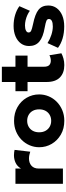

<svg xmlns="http://www.w3.org/2000/svg" viewBox="656 -1352 711 2063"><g transform="rotate(-90 1011.5 -320.5)"><path d="M68 0V-510H232V-450.5Q255 -490 293 -508Q331 -526 375.5 -526Q392.5 -526 406 -524Q419.5 -522 432.5 -519.5L413 -351Q396 -357 377 -360.8Q358 -364.5 339 -364.5Q292.5 -364.5 262.2 -337.8Q232 -311 232 -259.5V0Z M745 15Q661.5 15 597.5 -21.8Q533.5 -58.5 497.2 -120Q461 -181.5 461 -255Q461 -308.5 481.8 -357.2Q502.5 -406 540.5 -443.8Q578.5 -481.5 630.5 -503.2Q682.5 -525 745 -525Q828.5 -525 892.5 -488.2Q956.5 -451.5 992.5 -390Q1028.5 -328.5 1028.5 -255Q1028.5 -201.5 1008 -152.8Q987.5 -104 949.5 -66.5Q911.5 -29 859.5 -7Q807.5 15 745 15ZM745 -126Q780 -126 808 -141.8Q836 -157.5 852 -186.5Q868 -215.5 868 -255Q868 -295 852.2 -323.8Q836.5 -352.5 808.5 -368.2Q780.5 -384 745 -384Q709.5 -384 681.5 -368.2Q653.5 -352.5 637.5 -323.8Q621.5 -295 621.5 -255Q621.5 -215.5 637.8 -186.5Q654 -157.5 682 -141.8Q710 -126 745 -126Z M1344 15Q1259 15 1210.5 -32.8Q1162 -80.5 1162 -175.5V-656H1326V-510H1445.5V-380H1326V-204Q1326 -163 1344 -146.5Q1362 -130 1390.5 -130Q1406 -130 1421.2 -133.8Q1436.5 -137.5 1449.5 -145L1470.5 -16.5Q1447 -3.5 1414 5.8Q1381 15 1344 15ZM1063 -380V-510H1177V-380Z M1760 14Q1689 14 1630.2 -3.5Q1571.5 -21 1529 -53L1580 -165.5Q1621.5 -139 1669 -123.8Q1716.5 -108.5 1759 -108.5Q1798 -108.5 1818.5 -119.2Q1839 -130 1839 -150.5Q1839 -168.5 1820.2 -177Q1801.5 -185.5 1747 -195.5Q1644 -213 1596.2 -253.2Q1548.5 -293.5 1548.5 -363.5Q1548.5 -413.5 1576 -451Q1603.5 -488.5 1652.2 -509.2Q1701 -530 1764.5 -530Q1826.5 -530 1881.8 -513.5Q1937 -497 1976.5 -467.5L1927 -355Q1906.5 -370.5 1879.8 -382.5Q1853 -394.5 1824.5 -401Q1796 -407.5 1769 -407.5Q1735.5 -407.5 1714.8 -397.2Q1694 -387 1694 -369Q1694 -350.5 1712 -341.5Q1730 -332.5 1784 -321Q1893 -299 1938.5 -261.8Q1984 -224.5 1984 -157.5Q1984 -105.5 1955.8 -67Q1927.5 -28.5 1877.2 -7.2Q1827 14 1760 14Z"/></g></svg>

Font: Geologica Thin Roman
Style: Bold
Weight: 700
Version: Version 1.010;gftools[0.9.28]